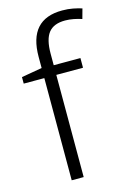

<svg xmlns="http://www.w3.org/2000/svg" viewBox="-117 -823 598 882"><g transform="rotate(-15 181.5 -382.5)"><path d="M295 -486H168V0H111V-486H13V-517L111 -534V-587Q111 -765 270 -765Q298 -765 321 -760.5Q344 -756 363 -750L350 -703Q332 -709 311.5 -713Q291 -717 271 -717Q217 -717 192.5 -686Q168 -655 168 -587V-532H295Z"/></g></svg>

Font: Noto Sans Gurmukhi UI Light
Style: Regular
Weight: 300
Designer: Jelle Bosma - Monotype Design Team
Foundry: Monotype Imaging Inc.
Version: Version 2.004; ttfautohint (v1.8.4.7-5d5b)